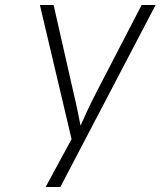

<svg xmlns="http://www.w3.org/2000/svg" viewBox="-20 -750 644 770"><path d="M163 0 267 -192 140 -730H195L276 -373Q284 -340 291.5 -303.5Q299 -267 303 -246Q312 -267 329 -303.5Q346 -340 363 -373L548 -730H604L222 0Z"/></svg>

Font: JetBrains Mono NL Thin
Style: Italic
Weight: 100
Italic angle: -9°
Monospace: yes
Designer: Philipp Nurullin, Konstantin Bulenkov
Foundry: JetBrains
Version: Version 2.305; ttfautohint (v1.8.4.7-5d5b)